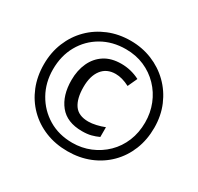

<svg xmlns="http://www.w3.org/2000/svg" viewBox="-155 -910 1142 1106"><g transform="rotate(30 416.0 -357.0)"><path d="M416 10Q336 10 269 -17Q202 -44 152.5 -93.5Q103 -143 76 -210Q49 -277 49 -357Q49 -436 76.5 -503Q104 -570 153.5 -619.5Q203 -669 270 -696.5Q337 -724 416 -724Q492 -724 558.5 -697Q625 -670 675.5 -620.5Q726 -571 754.5 -504Q783 -437 783 -357Q783 -277 756 -210Q729 -143 679.5 -93.5Q630 -44 563 -17Q496 10 416 10ZM416 -46Q479 -46 534.5 -69Q590 -92 632.5 -133.5Q675 -175 698.5 -232Q722 -289 722 -357Q722 -421 699.5 -477.5Q677 -534 635.5 -577Q594 -620 538.5 -644Q483 -668 416 -668Q327 -668 257.5 -628Q188 -588 148.5 -518Q109 -448 109 -357Q109 -270 148.5 -199.5Q188 -129 257 -87.5Q326 -46 416 -46ZM431 -132Q331 -132 281.5 -193.5Q232 -255 232 -357Q232 -422 255.5 -473Q279 -524 324 -553Q369 -582 435 -582Q500 -582 558 -552L529 -489Q479 -515 436 -515Q377 -515 344.5 -473Q312 -431 312 -357Q312 -281 340.5 -239.5Q369 -198 435 -198Q458 -198 486.5 -204.5Q515 -211 540 -221V-156Q516 -145 491 -138.5Q466 -132 431 -132Z"/></g></svg>

Font: Noto Sans Sinhala UI Medium
Style: Regular
Weight: 500
Designer: Jelle Bosma - Monotype Design Team
Foundry: Monotype Imaging Inc.
Version: Version 2.006; ttfautohint (v1.8.4.7-5d5b)